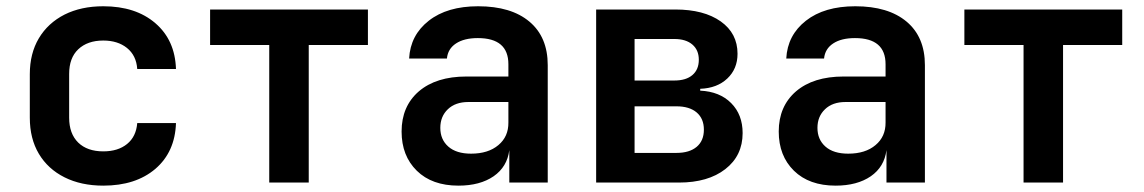

<svg xmlns="http://www.w3.org/2000/svg" viewBox="-20 -580 3635 610"><path d="M308.1 9.8Q237.8 9.8 185.1 -16.6Q132.3 -43 103.5 -91.3Q74.7 -139.6 74.7 -206.1V-344.2Q74.7 -410.2 103.5 -458.5Q132.3 -506.8 185.1 -533.7Q237.8 -560.1 308.1 -560.1Q411.1 -560.1 473.6 -506.3Q536.1 -452.6 539.1 -360.8H416Q413.1 -403.8 383.3 -427.7Q354 -451.2 308.1 -451.2Q257.8 -451.2 228.5 -423.3Q199.7 -396 199.7 -345.2V-206.1Q199.7 -155.3 228.5 -127Q257.3 -99.1 308.1 -99.1Q355 -99.1 383.8 -122.6Q412.6 -146 416 -189H539.1Q536.1 -97.2 473.6 -43.5Q411.1 9.8 308.1 9.8Z M835.4 0V-437H647.5V-549.8H1148.9V-437H960.9V0Z M1436.5 9.8Q1352.5 9.8 1304.2 -37.6Q1255.9 -85 1255.9 -162.1Q1255.9 -242.2 1310.5 -289.6Q1365.7 -336.9 1461.9 -336.9H1595.2V-376Q1595.2 -459 1498 -459Q1454.6 -459 1428.7 -441.9Q1402.8 -424.8 1399.9 -394H1279.8Q1283.7 -468.3 1342.3 -514.2Q1400.9 -560.1 1499 -560.1Q1604 -560.1 1662.1 -511.2Q1720.2 -462.4 1720.2 -373V0H1598.1V-103Q1591.3 -49.8 1548.3 -20Q1504.9 9.8 1436.5 9.8ZM1476.6 -91.8Q1531.2 -91.8 1563.5 -119.1Q1595.7 -146 1595.2 -190.9V-255.9H1467.8Q1426.8 -255.9 1402.8 -232.9Q1378.9 -210 1378.9 -173.8Q1378.9 -136.7 1404.3 -114.3Q1429.7 -91.8 1476.6 -91.8Z M1874 0V-549.8H2125.5Q2216.3 -549.8 2269.8 -512Q2323.2 -474.1 2323.2 -409.2Q2323.2 -361.3 2290.8 -330.6Q2258.3 -299.8 2204.6 -297.9V-292Q2266.6 -289.1 2303 -252.4Q2339.4 -215.8 2339.4 -157.2Q2339.4 -85.4 2284.4 -42.7Q2229.5 0 2137.2 0ZM1996.1 -324.2H2122.6Q2159.7 -324.2 2179.9 -341.6Q2200.2 -358.9 2200.2 -390.1Q2200.2 -420.9 2179.7 -438.5Q2159.2 -456.1 2122.6 -456.1H1996.1ZM1996.1 -94.2H2129.4Q2170.4 -94.2 2193.4 -113.5Q2216.3 -132.8 2216.3 -168Q2216.3 -203.1 2193.4 -222.7Q2170.4 -242.2 2129.4 -242.2H1996.1Z M2634.8 9.8Q2550.8 9.8 2502.4 -37.6Q2454.1 -85 2454.1 -162.1Q2454.1 -242.2 2508.8 -289.6Q2564 -336.9 2660.2 -336.9H2793.5V-376Q2793.5 -459 2696.3 -459Q2652.8 -459 2627 -441.9Q2601.1 -424.8 2598.1 -394H2478Q2481.9 -468.3 2540.5 -514.2Q2599.1 -560.1 2697.3 -560.1Q2802.2 -560.1 2860.4 -511.2Q2918.5 -462.4 2918.5 -373V0H2796.4V-103Q2789.6 -49.8 2746.6 -20Q2703.1 9.8 2634.8 9.8ZM2674.8 -91.8Q2729.5 -91.8 2761.7 -119.1Q2793.9 -146 2793.5 -190.9V-255.9H2666Q2625 -255.9 2601.1 -232.9Q2577.1 -210 2577.1 -173.8Q2577.1 -136.7 2602.5 -114.3Q2627.9 -91.8 2674.8 -91.8Z M3231.9 0V-437H3043.9V-549.8H3545.4V-437H3357.4V0Z"/></svg>

Font: UDEV Gothic 35
Style: Bold
Weight: 700
Version: v2.1.0; ttfautohint (v1.8.4.7-5d5b-dirty) -l 6 -r 45 -G 200 